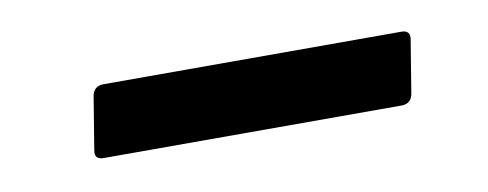

<svg xmlns="http://www.w3.org/2000/svg" viewBox="-26 -365 503 198"><g transform="rotate(-10 225.0 -265.5)"><path d="M72 -228Q62 -228 64 -238L73 -293Q75 -303 85 -303H397Q407 -303 405 -293L396 -238Q394 -228 384 -228Z"/></g></svg>

Font: Sofia Sans Semi Condensed SemiBold
Style: Italic
Weight: 600
Italic angle: -9°
Version: Version 4.100